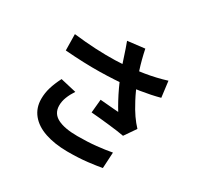

<svg xmlns="http://www.w3.org/2000/svg" viewBox="-180 -1037 1359 1314"><g transform="rotate(30 500.0 -379.5)"><path d="M507 -710Q501 -727 493 -752Q485 -777 475 -802L610 -818Q618 -779 628 -740.5Q638 -702 650 -665.5Q662 -629 674 -597Q697 -535 728.5 -475.5Q760 -416 784 -382Q797 -363 810.5 -346.5Q824 -330 838 -315L776 -225Q755 -229 723 -233.5Q691 -238 653.5 -242Q616 -246 578.5 -250Q541 -254 510 -256L520 -362Q545 -360 573 -357.5Q601 -355 625.5 -353Q650 -351 666 -350Q648 -379 628 -416Q608 -453 589 -493.5Q570 -534 554 -575Q538 -617 526.5 -651Q515 -685 507 -710ZM143 -663Q236 -652 318 -648Q400 -644 471 -646Q542 -648 601 -655Q647 -661 690.5 -668Q734 -675 776.5 -685Q819 -695 857 -707L873 -581Q840 -572 801.5 -564Q763 -556 722 -549.5Q681 -543 641 -538Q540 -527 419 -525Q298 -523 145 -535ZM343 -322Q320 -287 307 -253.5Q294 -220 294 -187Q294 -124 349 -95.5Q404 -67 506 -67Q588 -67 654.5 -74Q721 -81 774 -91L767 35Q725 43 657.5 51Q590 59 498 59Q397 58 322 32.5Q247 7 206 -43.5Q165 -94 165 -165Q165 -211 178.5 -255.5Q192 -300 218 -351Z"/></g></svg>

Font: Farlight84_Sys_V01
Style: Bold
Weight: 700
Designer: Monotype Design Team, Nadine Chahine and Nizar Qandah
Foundry: Monotype Imaging Inc.
Version: Version 2.004;October 31, 2024;FontCreator 14.0.0.2814 64-bi